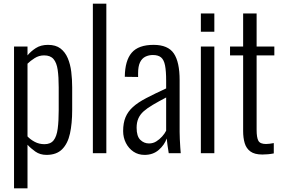

<svg xmlns="http://www.w3.org/2000/svg" viewBox="-20 -830 1528 1040"><path d="M56 190V-578H129V-530Q147 -552 174 -569.5Q201 -587 240 -587Q282 -587 307.5 -567.5Q333 -548 347 -515Q361 -482 366 -441Q371 -400 371 -357V-235Q371 -161 359 -106.5Q347 -52 316.5 -21.5Q286 9 232 9Q197 9 171.5 -9Q146 -27 129 -46V190ZM221 -49Q254 -49 270.5 -70Q287 -91 292.5 -132.5Q298 -174 298 -233V-357Q298 -413 292.5 -451.5Q287 -490 270 -510Q253 -530 219 -530Q191 -530 167.5 -515Q144 -500 129 -485V-91Q145 -74 168.5 -61.5Q192 -49 221 -49Z M483 0V-810H556V0Z M763 9Q729 9 703 -8.5Q677 -26 662 -55.5Q647 -85 647 -120Q647 -164 660 -195Q673 -226 700 -250.5Q727 -275 772 -298.5Q817 -322 880 -351V-392Q880 -445 874 -475.5Q868 -506 852.5 -519Q837 -532 808 -532Q786 -532 767.5 -523Q749 -514 738.5 -492.5Q728 -471 728 -433V-413L656 -414Q657 -502 693.5 -544.5Q730 -587 812 -587Q890 -587 921.5 -540.5Q953 -494 953 -396V-115Q953 -100 954 -76.5Q955 -53 956.5 -32Q958 -11 959 0H894Q891 -19 887.5 -42.5Q884 -66 883 -80Q871 -45 840 -18Q809 9 763 9ZM787 -53Q809 -53 826.5 -64Q844 -75 858 -90.5Q872 -106 880 -122V-302Q838 -280 807.5 -262Q777 -244 758 -227Q739 -210 729.5 -188.5Q720 -167 720 -138Q720 -92 740 -72.5Q760 -53 787 -53Z M1068 0V-578H1141V0ZM1068 -658V-757H1141V-658Z M1401 7Q1359 7 1336.5 -9.5Q1314 -26 1305.5 -54.5Q1297 -83 1297 -120V-530H1226V-578H1297V-757H1370V-578H1466V-530H1370V-127Q1370 -85 1379.5 -67.5Q1389 -50 1421 -50Q1430 -50 1441.5 -51.5Q1453 -53 1463 -55V1Q1448 4 1432 5.5Q1416 7 1401 7Z"/></svg>

Font: Oswald Light
Style: Regular
Weight: 300
Designer: Vernon Adams
Foundry: Vernon Adams
Version: Version 4.103;gftools[0.9.33.dev8+g029e19f]